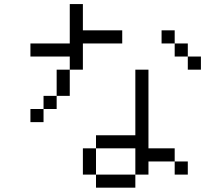

<svg xmlns="http://www.w3.org/2000/svg" viewBox="-20 -832 1040 915"><path d="M875 0V-62.5H812.5V0ZM937.5 -500V-562.5H875V-500ZM562.5 -625V-687.5H375Q375 -687.5 375 -812.5H312.5V-625H125V-562.5H312.5V-500H250Q250 -500 250 -375H187.5V-312.5H125V-250H187.5V-312.5H250V-375H312.5Q312.5 -375 312.5 -500H375Q375 -500 375 -625ZM437.5 0V62.5H625V0ZM437.5 0Q437.5 0 437.5 -125H375Q375 -125 375 0ZM625 0H687.5V-62.5H812.5V-125H687.5Q687.5 -125 687.5 -500H625V-187.5H437.5V-125H625Q625 -125 625 0ZM875 -562.5V-625H812.5V-562.5ZM812.5 -625V-687.5H750V-625Z"/></svg>

Font: BFUnifontExMono
Style: Regular
Weight: 500
Version: Version 15.0.06